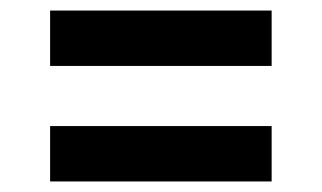

<svg xmlns="http://www.w3.org/2000/svg" viewBox="-20 -472 611 364"><path d="M75 -347V-452H495V-347ZM75 -128V-233H495V-128Z"/></svg>

Font: DM Sans 18pt SemiBold
Style: Regular
Weight: 600
Designer: Colophon Foundry, Jonny Pinhorn
Foundry: Colophon Foundry
Version: Version 4.004;gftools[0.9.30]